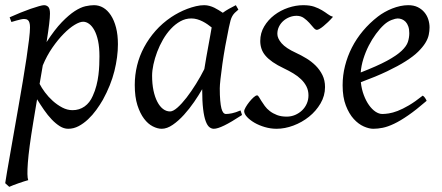

<svg xmlns="http://www.w3.org/2000/svg" viewBox="-23 -477 1705 741"><path d="M297.9 -393.1Q284.7 -393.1 264.6 -380.9Q244.6 -368.7 222.7 -346.4Q200.7 -324.2 179.2 -293.2Q157.7 -262.2 142.1 -224.6L129.9 -153.3Q137.2 -138.7 150.4 -120.8Q163.6 -103 180.7 -87.6Q197.8 -72.3 217.3 -62Q236.8 -51.8 256.8 -51.8Q283.2 -51.8 303.5 -66.2Q323.7 -80.6 335 -106.9Q343.8 -126 349.1 -146.7Q354.5 -167.5 356.9 -187.7Q359.4 -208 360.1 -226.6Q360.8 -245.1 360.8 -259.8Q360.8 -293.9 355.5 -319.1Q350.1 -344.2 341.1 -360.6Q332 -377 320.8 -385Q309.6 -393.1 297.9 -393.1ZM169.9 -424.8Q169.9 -410.2 166.7 -383.8Q163.6 -357.4 156.7 -314.5Q188 -362.8 215.3 -391.1Q242.7 -419.4 265.4 -434.1Q288.1 -448.7 306.6 -452.9Q325.2 -457 339.8 -457Q358.9 -457 375.5 -447.3Q392.1 -437.5 404.8 -418.2Q417.5 -398.9 424.8 -370.8Q432.1 -342.8 432.1 -306.2Q432.1 -257.3 418.5 -202.6Q404.8 -147.9 374 -91.8Q362.8 -72.3 348.4 -52.5Q334 -32.7 316.9 -16.6Q299.8 -0.5 280.5 9.8Q261.2 20 240.2 20Q223.6 20 207.8 10Q191.9 0 176.5 -16.1Q161.1 -32.2 147 -52.7Q132.8 -73.2 120.1 -93.8L105 -2.9Q88.4 97.7 84.5 151.1Q80.6 204.6 85.9 218.3Q78.6 220.2 68.8 223.4Q59.1 226.6 48.6 230.2Q38.1 233.9 28.6 237.5Q19 241.2 12.7 244.1L-2.9 230Q-1 215.8 4.2 186Q9.3 156.2 16.4 116.2Q23.4 76.2 31.7 28.8Q40 -18.6 48.6 -67.4Q57.1 -116.2 65.2 -164.1Q73.2 -211.9 79.3 -252.7Q85.4 -293.5 89.1 -324.5Q92.8 -355.5 92.8 -371.1Q92.8 -382.3 90.8 -388.9Q88.9 -395.5 85.4 -398.7Q82 -401.9 78.1 -402.8Q74.2 -403.8 69.8 -403.8Q65.4 -403.8 57.4 -402.1Q49.3 -400.4 41 -397.9Q31.7 -395.5 21 -392.1L14.2 -410.2Q34.7 -419.4 55.7 -428Q76.7 -436.5 95 -442.9Q113.3 -449.2 127.2 -453.1Q141.1 -457 147 -457Q156.7 -457 163.3 -450.4Q169.9 -443.8 169.9 -424.8Z M765.6 -210.4Q769 -232.4 773.2 -256.1Q777.3 -279.8 781.5 -301.8Q785.6 -323.7 788.8 -342Q792 -360.4 793.9 -371.1Q786.6 -377 777.8 -383.1Q769 -389.2 759 -394.3Q749 -399.4 738 -402.6Q727.1 -405.8 715.3 -405.8Q692.9 -405.8 673.1 -394.8Q653.3 -383.8 636.5 -365.7Q619.6 -347.7 606.2 -324.5Q592.8 -301.3 583.5 -276.6Q574.2 -252 569.1 -228Q564 -204.1 564 -185.1Q564 -153.3 569.3 -127.9Q574.7 -102.5 584 -84.5Q593.3 -66.4 606 -56.6Q618.7 -46.9 633.3 -46.9Q645 -46.9 661.9 -61.8Q678.7 -76.7 697 -100.3Q715.3 -124 733.4 -153.1Q751.5 -182.1 765.6 -210.4ZM911.1 -33.2Q868.7 -5.4 842.5 7.3Q816.4 20 802.2 20Q793.5 20 785.4 13.9Q777.3 7.8 771 -9Q764.6 -25.9 761 -55.7Q757.3 -85.4 757.3 -132.8Q744.6 -110.4 726.3 -83.7Q708 -57.1 687 -33.9Q666 -10.7 643.8 4.6Q621.6 20 601.1 20Q585 20 566.7 10.7Q548.3 1.5 533 -18.8Q517.6 -39.1 507.3 -71Q497.1 -103 497.1 -148.9Q497.1 -187.5 506.1 -224.4Q515.1 -261.2 533.2 -294.9Q551.3 -328.6 577.4 -358.2Q603.5 -387.7 638.2 -411.1Q651.4 -419.9 667.2 -428.2Q683.1 -436.5 700 -442.9Q716.8 -449.2 733.4 -453.1Q750 -457 765.1 -457Q775.4 -457 785.2 -454.3Q794.9 -451.7 804 -447.3Q813 -442.9 821.3 -437.7Q829.6 -432.6 836.9 -427.7Q848.1 -436 860.8 -443.1Q873.5 -450.2 887.2 -457L897 -439.9Q888.7 -433.1 883.3 -427.7Q877.9 -422.4 873.8 -415.3Q869.6 -408.2 866.7 -397.9Q863.8 -387.7 860.4 -371.1Q853 -335.9 846.4 -299.1Q839.8 -262.2 835.2 -229.5Q830.6 -196.8 827.9 -171.9Q825.2 -147 825.2 -136.2Q825.2 -108.4 826.9 -89.4Q828.6 -70.3 831.5 -58.8Q834.5 -47.4 838.9 -42.2Q843.3 -37.1 849.1 -37.1Q858.9 -37.1 872.3 -39.8Q885.7 -42.5 905.3 -50.8Z M1262.2 -412.1Q1252.4 -400.9 1242.9 -391.8Q1233.4 -382.8 1225.1 -376Q1216.8 -369.1 1210.2 -365.5Q1203.6 -361.8 1200.2 -361.8Q1193.8 -361.8 1186.8 -370.4Q1179.7 -378.9 1170.7 -388.9Q1161.6 -398.9 1149.7 -407.5Q1137.7 -416 1121.6 -416Q1107.9 -416 1094.7 -410.9Q1081.5 -405.8 1071 -396.7Q1060.5 -387.7 1054 -374.8Q1047.4 -361.8 1047.4 -346.2Q1047.4 -329.1 1063.7 -310.1Q1080.1 -291 1119.6 -272.9Q1139.6 -263.7 1159.7 -251.5Q1179.7 -239.3 1195.6 -223.4Q1211.4 -207.5 1221.4 -187.3Q1231.4 -167 1231.4 -141.1Q1231.4 -107.4 1214.1 -77.9Q1196.8 -48.3 1169.7 -26.6Q1142.6 -4.9 1109.4 7.6Q1076.2 20 1044.4 20Q1021.5 20 999 13.4Q976.6 6.8 959 -3.4Q941.4 -13.7 930.4 -25.6Q919.4 -37.6 919.4 -47.9Q919.4 -53.2 925.3 -63.5Q931.2 -73.7 939.2 -83.7Q947.3 -93.8 955.6 -101.3Q963.9 -108.9 969.2 -108.9Q972.7 -108.9 976.3 -102.8Q980 -96.7 985.6 -87.6Q991.2 -78.6 999 -67.9Q1006.8 -57.1 1018.6 -48.1Q1030.3 -39.1 1046.1 -33Q1062 -26.9 1083.5 -26.9Q1100.6 -26.9 1116 -33.4Q1131.3 -40 1142.8 -51Q1154.3 -62 1160.9 -76.9Q1167.5 -91.8 1167.5 -108.9Q1167.5 -127.9 1159.7 -143.3Q1151.9 -158.7 1138.9 -171.1Q1126 -183.6 1108.9 -193.8Q1091.8 -204.1 1073.2 -212.9Q1047.4 -225.1 1029.8 -237.3Q1012.2 -249.5 1001.5 -262.2Q990.7 -274.9 986.1 -289.1Q981.4 -303.2 981.4 -318.8Q981.4 -349.6 996.6 -375Q1011.7 -400.4 1035.6 -418.7Q1059.6 -437 1089.1 -447Q1118.7 -457 1147.5 -457Q1172.4 -457 1189.5 -451.2Q1206.5 -445.3 1219.5 -437.5Q1232.4 -429.7 1242.2 -422.4Q1252 -415 1262.2 -412.1Z M1459.5 -381.8Q1443.4 -367.2 1428 -346.2Q1412.6 -325.2 1400.1 -300.8Q1387.7 -276.4 1379.4 -249.8Q1371.1 -223.1 1369.1 -197.3Q1433.1 -222.2 1470.5 -242.4Q1507.8 -262.7 1526.9 -280.8Q1545.9 -298.8 1551.3 -315.4Q1556.6 -332 1556.6 -349.1Q1556.6 -364.3 1552.7 -375.2Q1548.8 -386.2 1542.5 -392.8Q1536.1 -399.4 1528.1 -402.6Q1520 -405.8 1511.7 -405.8Q1503.9 -405.8 1488.8 -400.1Q1473.6 -394.5 1459.5 -381.8ZM1634.8 -371.1Q1634.8 -357.4 1631.6 -342.3Q1628.4 -327.1 1618.4 -311Q1608.4 -294.9 1590.6 -277.3Q1572.8 -259.8 1543.2 -241Q1513.7 -222.2 1471.2 -201.9Q1428.7 -181.6 1369.6 -159.7Q1372.6 -132.3 1381.1 -109.9Q1389.6 -87.4 1401.1 -71.3Q1412.6 -55.2 1426 -46.1Q1439.5 -37.1 1452.6 -37.1Q1462.9 -37.1 1477.5 -39.3Q1492.2 -41.5 1511.5 -48.8Q1530.8 -56.2 1554.9 -70.3Q1579.1 -84.5 1608.4 -107.9Q1613.8 -105 1617.9 -98.4Q1622.1 -91.8 1623.5 -87.9Q1583.5 -53.2 1552.7 -32Q1522 -10.7 1497.8 0.7Q1473.6 12.2 1454.3 16.1Q1435.1 20 1417.5 20Q1401.4 20 1380.9 11Q1360.4 2 1342.3 -17.8Q1324.2 -37.6 1311.8 -69.6Q1299.3 -101.6 1299.3 -147.9Q1299.3 -186 1308.6 -222.9Q1317.9 -259.8 1335.2 -293.7Q1352.5 -327.6 1377.9 -357.9Q1403.3 -388.2 1435.5 -413.1Q1446.8 -421.9 1460.9 -429.9Q1475.1 -438 1490.5 -444.1Q1505.9 -450.2 1521.7 -453.6Q1537.6 -457 1552.7 -457Q1573.7 -457 1589.1 -449.5Q1604.5 -441.9 1614.7 -429.7Q1625 -417.5 1629.9 -402.1Q1634.8 -386.7 1634.8 -371.1Z"/></svg>

Font: Gentium Plus CyrE
Style: Italic
Weight: 400
Italic angle: -8°
Designer: J. Victor Gaultney, Annie Olsen, Iska Routamaa, Becca Hirsbrunner
Foundry: SIL International
Version: Version 5.000